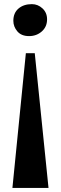

<svg xmlns="http://www.w3.org/2000/svg" viewBox="-20 -768 293 928"><path d="M40 140.5 105 -511H148L214.5 140.5ZM134 -748Q163 -748 185.2 -727.5Q207.5 -707 207.5 -674.5Q207.5 -638.5 182 -616Q156.5 -593.5 120.5 -593.5Q83.5 -593.5 64 -616.2Q44.5 -639 44.5 -667.5Q44.5 -705.5 69.5 -726.8Q94.5 -748 134 -748Z"/></svg>

Font: Merriweather 120pt ExtraBold
Style: Regular
Weight: 800
Version: Version 2.100